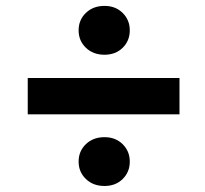

<svg xmlns="http://www.w3.org/2000/svg" viewBox="-20 -680 688 645"><path d="M73.2 -295.9V-418H583V-295.9ZM244.1 -137.2Q244.1 -172.4 268.6 -195.8Q293 -219.2 331.1 -219.2Q368.2 -219.2 392.1 -195.6Q416 -171.9 416 -137.2Q416 -102.1 392.1 -78.6Q368.2 -55.2 331.1 -55.2Q293 -55.2 268.6 -78.6Q244.1 -102.1 244.1 -137.2ZM244.1 -578.1Q244.1 -613.3 268.6 -636.7Q293 -660.2 331.1 -660.2Q368.2 -660.2 392.1 -636.5Q416 -612.8 416 -578.1Q416 -543 392.1 -519.5Q368.2 -496.1 331.1 -496.1Q293 -496.1 268.6 -519.5Q244.1 -543 244.1 -578.1Z"/></svg>

Font: Poppins SemiBold
Style: Regular
Weight: 600
Designer: Ninad Kale (Devanagari), Jonny Pinhorn (Latin)
Foundry: Indian Type Foundry
Version: 4.004